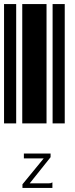

<svg xmlns="http://www.w3.org/2000/svg" viewBox="-20 -610 370 949"><path d="M0 0V-590H60V0ZM90 0V-590H210V0ZM240 0V-590H300V0ZM91 301 196 173H98V149H230V167L127 296H223Q229 296 232 295Q234 294 237 292H239V319H91Z"/></svg>

Font: Libre Barcode 128 Text
Style: Regular
Weight: 400
Version: Version 1.005; ttfautohint (v1.8.3)